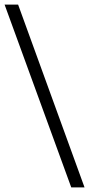

<svg xmlns="http://www.w3.org/2000/svg" viewBox="-22 -763 389 838"><path d="M289 55 -2 -743H57L347 55Z"/></svg>

Font: Saira Thin Light
Style: Regular
Weight: 300
Version: Version 1.101